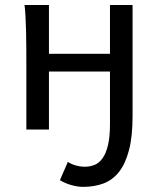

<svg xmlns="http://www.w3.org/2000/svg" viewBox="-20 -518 636 768"><path d="M510.3 -53.7Q510.3 28.8 495.8 83.3Q481.4 137.7 455.6 170.2Q429.7 202.6 393.3 216.1Q356.9 229.5 312.5 229.5Q290.5 229.5 265.4 222.4Q240.2 215.3 219.7 202.6L251.5 129.4Q262.7 137.7 281.5 143.3Q300.3 148.9 319.8 148.9Q339.8 148.9 358.2 141.6Q376.5 134.3 390.1 115.2Q403.8 96.2 411.9 63Q419.9 29.8 419.9 -22V-231.9H175.8V0H85.4V-258.8Q85.4 -294.4 85.2 -329.1Q85 -363.8 84.2 -394.8Q83.5 -425.8 82 -452.4Q80.6 -479 78.1 -498H175.8V-302.7H419.9V-498H510.3Z"/></svg>

Font: Andika CyrE
Style: Regular
Weight: 400
Designer: Victor Gaultney, Annie Olsen, Julie Remington, Don Collingsworth, Eric Hays, Becca Hirsbrunner
Foundry: SIL International
Version: Version 5.000